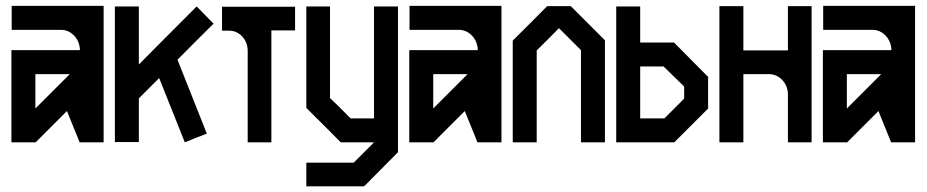

<svg xmlns="http://www.w3.org/2000/svg" viewBox="-20 -493 3209 665"><path d="M338.9 -472.7V0H255.9L211.9 -108.4L103.5 0H19.5V-319.3H256.8V-320.3Q255.9 -348.6 237.3 -369.1Q217.8 -389.6 191.4 -389.6H20.5V-472.7ZM221.7 -236.3H102.5V-117.2Z M460.9 -320.3V-269.5Q500 -309.6 661.1 -470.7L719.7 -411.1Q662.1 -354.5 594.7 -286.1Q627.9 -201.2 696.3 -30.3Q677.7 -22.5 658.2 -15.6L620.1 0Q590.8 -74.2 531.2 -222.7L460.9 -152.3V-1H377.9V-470.7H460.9Z M919.9 0H837.9V-319.3Q836.9 -347.7 818.4 -367.2Q799.8 -386.7 773.4 -386.7H749V-469.7H837.9H919.9H1002V-387.7H919.9Z M1194.3 -83H1275.4V-470.7H1358.4V34.2Q1319.3 73.2 1241.2 152.3L1239.3 151.4V152.3H1041V70.3H1205.1L1275.4 0H1160.2Q1120.1 -41 1041 -119.1Q1042 -119.1 1042 -120.1H1041V-470.7H1123V-153.3Q1150.4 -127.9 1194.3 -83Z M1716.8 -472.7V0H1633.8L1589.8 -108.4L1481.4 0H1397.5V-319.3H1634.8V-320.3Q1633.8 -348.6 1615.2 -369.1Q1595.7 -389.6 1569.3 -389.6H1398.4V-472.7ZM1599.6 -236.3H1480.5V-117.2Z M1957 -471.7 2075.2 -353.5V0H1992.2V-319.3L1916 -395.5Q1865.2 -343.8 1838.9 -318.4V0H1755.9V-351.6H1756.8Q1756.8 -352.5 1755.9 -352.5Q1835.9 -431.6 1875 -471.7Z M2278.3 -262.7H2197.3V-83H2281.2L2349.6 -151.4V-193.4ZM2314.5 -345.7Q2354.5 -304.7 2431.6 -227.5H2432.6V-117.2L2374 -58.6L2315.4 0H2114.3V-470.7H2197.3V-345.7Z M2709 -318.4V-471.7H2791V0H2709V-168Q2708 -196.3 2689.5 -215.8Q2670.9 -235.4 2644.5 -236.3H2554.7V0H2471.7V-471.7H2554.7V-318.4Z M3149.4 -472.7V0H3066.4L3022.5 -108.4L2914.1 0H2830.1V-319.3H3067.4V-320.3Q3066.4 -348.6 3047.9 -369.1Q3028.3 -389.6 3002 -389.6H2831.1V-472.7ZM3032.2 -236.3H2913.1V-117.2Z"/></svg>

Font: mr_KirucoupageG
Style: Regular
Weight: 400
Designer: Jan Henkel
Version: Version 1.00 May 25, 2020, initial release